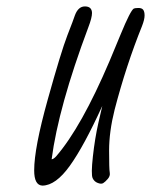

<svg xmlns="http://www.w3.org/2000/svg" viewBox="-20 -562 466 592"><path d="M139.2 -70.8Q145 -71.3 152.8 -79.6Q231 -169.9 317.9 -374Q321.8 -382.8 352.1 -456.3Q382.3 -529.8 392.6 -535.6Q395.5 -537.1 406.2 -537.4Q417 -537.6 421.4 -532Q425.8 -526.4 425.8 -514.2Q425.8 -502 418 -481.9Q369.1 -360.8 333.5 -224.1Q316.4 -156.2 316.4 -98.1Q316.4 -40 318.4 -29.8Q320.3 -19.5 312.3 -10.3Q304.2 -1 298.1 2.7Q292 6.3 281.2 2Q270.5 -2 265.6 -12.7Q260.3 -24.4 266.4 -79.6Q272.5 -134.8 283.2 -182.6L295.4 -235.4Q238.8 -111.3 195.3 -50.8Q151.9 9.8 110.8 10.3Q85.4 9.3 85.4 -36.6Q85.4 -105.5 127 -254.4Q168.5 -403.3 187.7 -452.9Q207 -502.4 210.9 -514.6Q221.2 -542.5 242.2 -542.2Q263.2 -542 263.7 -522Q263.7 -507.3 252.4 -478Q160.2 -231.9 139.2 -70.8Z"/></svg>

Font: Kristi
Style: Regular
Weight: 400
Italic angle: -15°
Version: Version 1.004